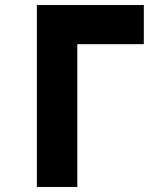

<svg xmlns="http://www.w3.org/2000/svg" viewBox="-20 -745 640 765"><path d="M127 -725H553V-569H288V0H127Z"/></svg>

Font: JuliaMono Black
Style: Regular
Weight: 900
Monospace: yes
Designer: cormullion
Foundry: corm
Version: Version 0.054; ttfautohint (v1.8.4)